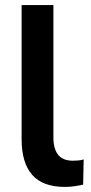

<svg xmlns="http://www.w3.org/2000/svg" viewBox="-20 -725 359 755"><path d="M235 10Q148 10 106.5 -37.5Q65 -85 65 -177V-705H190V-183Q190 -154 198.5 -133.5Q207 -113 224 -103Q241 -93 266 -93Q277 -93 288 -94Q299 -95 309 -98L307 1Q289 5 271.5 7.5Q254 10 235 10Z"/></svg>

Font: NunitoSans3
Style: Bold
Weight: 700
Designer: Vernon Adams
Foundry: Vernon Adams
Version: Version 3.101;gftools[0.9.27]